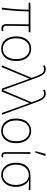

<svg xmlns="http://www.w3.org/2000/svg" viewBox="1195 -1969 786 3216"><g transform="rotate(90 1588.0 -361.0)"><path d="M460 8Q435 8 418 -0.5Q401 -9 392.5 -27.5Q384 -46 384 -76Q384 -101 384.5 -144Q385 -187 385.5 -240Q386 -293 386.5 -347.5Q387 -402 388 -448H170Q170 -336 160.5 -219.5Q151 -103 140 2L108 0Q123 -105 132.5 -221Q142 -337 142 -448H26V-474L92 -478H520V-448H418Q417 -400 415.5 -344.5Q414 -289 413.5 -235.5Q413 -182 412.5 -138.5Q412 -95 412 -70Q412 -45 424.5 -32.5Q437 -20 462 -20Q467 -20 476.5 -21.5Q486 -23 498 -26L504 0Q494 3 484 5.5Q474 8 460 8Z M796 12Q737 12 690.5 -17Q644 -46 617 -102Q590 -158 590 -238Q590 -319 617 -375Q644 -431 690.5 -460.5Q737 -490 796 -490Q855 -490 901.5 -460.5Q948 -431 975 -375Q1002 -319 1002 -238Q1002 -158 975 -102Q948 -46 901.5 -17Q855 12 796 12ZM796 -16Q876 -16 923 -77Q970 -138 970 -238Q970 -305 948.5 -355.5Q927 -406 888 -434Q849 -462 796 -462Q743 -462 704 -434Q665 -406 643.5 -355.5Q622 -305 622 -238Q622 -138 669.5 -77Q717 -16 796 -16Z M1104 6 1074 0 1284 -496 1276 -522Q1246 -612 1218 -659Q1190 -706 1140 -706Q1122 -706 1108.5 -701Q1095 -696 1084 -690L1072 -718Q1084 -724 1102 -729Q1120 -734 1142 -734Q1183 -734 1211 -709Q1239 -684 1260.5 -636.5Q1282 -589 1304 -522L1494 0H1464L1300 -458H1296Z M1512 6 1482 0 1692 -496 1684 -522Q1654 -612 1626 -659Q1598 -706 1548 -706Q1530 -706 1516.5 -701Q1503 -696 1492 -690L1480 -718Q1492 -724 1510 -729Q1528 -734 1550 -734Q1591 -734 1619 -709Q1647 -684 1668.5 -636.5Q1690 -589 1712 -522L1902 0H1872L1708 -458H1704Z M2172 12Q2113 12 2066.5 -17Q2020 -46 1993 -102Q1966 -158 1966 -238Q1966 -319 1993 -375Q2020 -431 2066.5 -460.5Q2113 -490 2172 -490Q2231 -490 2277.5 -460.5Q2324 -431 2351 -375Q2378 -319 2378 -238Q2378 -158 2351 -102Q2324 -46 2277.5 -17Q2231 12 2172 12ZM2172 -16Q2252 -16 2299 -77Q2346 -138 2346 -238Q2346 -305 2324.5 -355.5Q2303 -406 2264 -434Q2225 -462 2172 -462Q2119 -462 2080 -434Q2041 -406 2019.5 -355.5Q1998 -305 1998 -238Q1998 -138 2045.5 -77Q2093 -16 2172 -16Z M2582 8Q2565 8 2553 1Q2541 -6 2534.5 -21.5Q2528 -37 2528 -62V-478H2558Q2557 -406 2556.5 -336Q2556 -266 2556 -196.5Q2556 -127 2556 -56Q2556 -38 2564 -29Q2572 -20 2584 -20Q2591 -20 2597 -21.5Q2603 -23 2612 -26L2618 0Q2611 3 2602 5.5Q2593 8 2582 8ZM2512 -560 2556 -730H2590L2592 -726L2536 -560Z M2910 12Q2856 12 2809.5 -16.5Q2763 -45 2734.5 -100Q2706 -155 2706 -234Q2706 -319 2735 -373Q2764 -427 2811 -452.5Q2858 -478 2912 -478H3164V-448Q3122 -451 3082 -452.5Q3042 -454 3000 -454V-450Q3051 -422 3080.5 -367Q3110 -312 3110 -234Q3110 -155 3082.5 -100Q3055 -45 3009.5 -16.5Q2964 12 2910 12ZM2910 -16Q2958 -16 2996 -43Q3034 -70 3056 -119Q3078 -168 3078 -234Q3078 -290 3058.5 -339.5Q3039 -389 3002 -419.5Q2965 -450 2912 -450Q2864 -450 2824.5 -425.5Q2785 -401 2761.5 -353Q2738 -305 2738 -234Q2738 -168 2761 -119Q2784 -70 2823 -43Q2862 -16 2910 -16Z"/></g></svg>

Font: Source Sans 3
Style: Regular
Weight: 200
Designer: Paul D. Hunt
Foundry: Adobe
Version: Version 3.046;hotconv 1.0.118;makeotfexe 2.5.65603